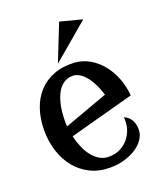

<svg xmlns="http://www.w3.org/2000/svg" viewBox="-133 -785 747 887"><g transform="rotate(-20 240.0 -341.5)"><path d="M141.1 -179.2Q147.5 -151.9 158.2 -125.7Q168.9 -99.6 184.6 -79.1Q200.2 -58.6 220.7 -45.9Q241.2 -33.2 267.1 -33.2Q301.3 -33.2 326.7 -47.4Q352.1 -61.5 368.2 -83.3Q384.3 -105 390.6 -131.1Q397 -157.2 393.1 -181.2Q406.7 -175.8 415.8 -167Q424.8 -158.2 429.9 -147.7Q435.1 -137.2 437 -126.2Q439 -115.2 439 -105Q439 -81.5 425.3 -59.8Q411.6 -38.1 387 -21.2Q362.3 -4.4 328.6 5.9Q294.9 16.1 254.9 16.1Q201.2 16.1 158.9 -4.9Q116.7 -25.9 87.4 -61.8Q58.1 -97.7 42.5 -146Q26.9 -194.3 26.9 -249Q26.9 -304.7 42.5 -351.8Q58.1 -398.9 88.6 -432.1Q119.1 -465.3 163.6 -482.4Q208 -499.5 266.1 -496.1Q306.2 -493.2 339.8 -473.1Q373.5 -453.1 398.7 -421.6Q423.8 -390.1 439.2 -349.6Q454.6 -309.1 458 -265.1ZM131.8 -257.8Q131.8 -251 131.8 -244.4Q131.8 -237.8 132.8 -231L347.2 -309.1Q336.4 -344.2 323 -369.4Q309.6 -394.5 294.9 -410.6Q280.3 -426.8 265.4 -434.3Q250.5 -441.9 236.8 -441.9Q216.3 -441.9 200.7 -434.1Q185.1 -426.3 173.6 -412.8Q162.1 -399.4 154.1 -381.3Q146 -363.3 141.1 -342.8Q136.2 -322.3 134 -300.5Q131.8 -278.8 131.8 -257.8ZM191.9 -517.6 263.7 -698.7 372.1 -670.4Z"/></g></svg>

Font: Risque
Style: Regular
Weight: 400
Designer: Astigmatic (AOETI)
Foundry: Astigmatic (AOETI)
Version: Version 1.000